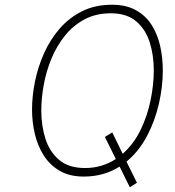

<svg xmlns="http://www.w3.org/2000/svg" viewBox="-20 -732 736 809"><path d="M527 57 484 -30Q452.5 -10 414.5 1Q376.5 12 333 12Q274 12 232.5 -11.8Q191 -35.5 165 -76Q139 -116.5 127 -166.8Q115 -217 115 -270Q115 -327.5 127.5 -389Q140 -450.5 165.8 -508Q191.5 -565.5 231.5 -611.5Q271.5 -657.5 326.2 -684.8Q381 -712 452 -712Q511.5 -712 552.5 -689.2Q593.5 -666.5 618.5 -627.5Q643.5 -588.5 654.8 -538.8Q666 -489 666 -435Q666 -368 649.8 -296Q633.5 -224 599.8 -159.5Q566 -95 513 -51L557 38ZM338 -24Q375.5 -24 408 -34Q440.5 -44 468 -62L422 -155L453 -174L497 -84Q543 -124.5 572 -184Q601 -243.5 614.5 -309.5Q628 -375.5 628 -436Q628 -499 610.8 -553.8Q593.5 -608.5 553.8 -642.2Q514 -676 447 -676Q384.5 -676 336.5 -650.5Q288.5 -625 254 -582.2Q219.5 -539.5 197.2 -486Q175 -432.5 164.5 -375.5Q154 -318.5 154 -266Q154 -201.5 171.8 -146.5Q189.5 -91.5 229.8 -57.8Q270 -24 338 -24Z"/></svg>

Font: Overpass Thin
Style: Italic
Weight: 250
Italic angle: -10°
Designer: Delve Withrington, Dave Bailey, Thomas Jockin
Foundry: Delve Fonts LLC
Version: Version 4.000